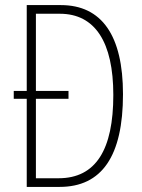

<svg xmlns="http://www.w3.org/2000/svg" viewBox="-20 -734 557 754"><path d="M219 -714H85V-377H34V-346H85V0H214C380 0 463 -121 463 -364C463 -594 380 -714 219 -714ZM210 -34H121V-346H249V-377H121V-680H215C353 -680 425 -569 425 -361C425 -147 357 -34 210 -34Z"/></svg>

Font: Kathrein 37 Thin Condensed
Style: Regular
Weight: 250
Width: 3
Designer: Lazydogs Typefoundry, based on Open Sans by Ascender Corporation
Foundry: Lazydogs Typefoundry
Version: Version 1.003;PS 001.003;hotconv 1.0.88;makeotf.lib2.5.64775